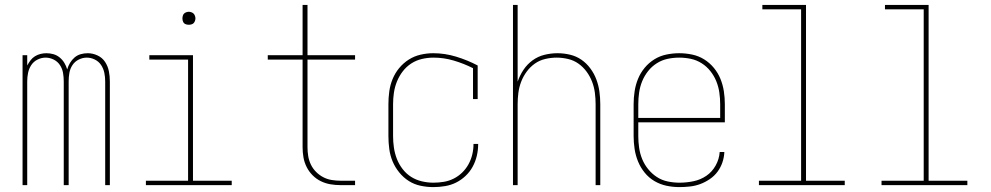

<svg xmlns="http://www.w3.org/2000/svg" viewBox="-20 -755 4040 783"><path d="M72 0V-530H91V-488Q97 -499 104.5 -509Q112 -519 122.5 -525.5Q133 -532 145 -535Q157 -538 169 -538Q169 -538 169 -538Q169 -538 169 -538Q184 -538 198 -534Q212 -530 223.5 -520.5Q235 -511 242.5 -498.5Q250 -486 254 -472Q258 -486 265.5 -498.5Q273 -511 284 -520.5Q295 -530 309 -534Q323 -538 338 -538Q338 -538 338 -538Q338 -538 338 -538Q358 -538 377.5 -529Q397 -520 408.5 -502.5Q420 -485 424 -464.5Q428 -444 428 -423V0H409V-423Q409 -441 405.5 -458Q402 -475 392.5 -489.5Q383 -504 367 -512Q351 -520 334 -520Q317 -520 301 -512Q285 -504 275.5 -489.5Q266 -475 263 -458Q260 -441 260 -423V0H240V-423Q240 -441 237 -458Q234 -475 224.5 -489.5Q215 -504 199 -512Q183 -520 166 -520Q149 -520 133 -512Q117 -504 107.5 -489.5Q98 -475 94.5 -458Q91 -441 91 -423V0Z M575 0V-18H747V-512H589V-530H767V-18H925V0ZM750 -654Q745 -654 739.5 -655.5Q734 -657 730.5 -660.5Q727 -664 725.5 -669.5Q724 -675 724 -680Q724 -685 725.5 -690.5Q727 -696 730.5 -699.5Q734 -703 739.5 -705Q745 -707 750 -707Q755 -707 760.5 -705Q766 -703 769.5 -699.5Q773 -696 775 -690.5Q777 -685 777 -680Q777 -675 775 -669.5Q773 -664 769.5 -660.5Q766 -657 760.5 -655.5Q755 -654 750 -654Z M1369 0Q1348 0 1327.5 -3.5Q1307 -7 1288.5 -16Q1270 -25 1255 -40Q1240 -55 1230.5 -74Q1221 -93 1217.5 -113.5Q1214 -134 1214 -155V-512H1072V-530H1214V-735H1234V-530H1428V-512H1234V-155Q1234 -136 1237 -118Q1240 -100 1248 -83.5Q1256 -67 1269 -54Q1282 -41 1298 -32.5Q1314 -24 1332.5 -21Q1351 -18 1369 -18H1428V0Z M1747 8Q1721 8 1695 2.5Q1669 -3 1647 -17Q1625 -31 1608 -52Q1591 -73 1581 -97Q1571 -121 1567.5 -147.5Q1564 -174 1564 -200V-330Q1564 -356 1567.5 -382Q1571 -408 1581 -432.5Q1591 -457 1608 -477.5Q1625 -498 1647 -512Q1669 -526 1695 -532Q1721 -538 1747 -538Q1794 -538 1840 -524Q1886 -510 1928 -488V-351H1909V-477Q1871 -496 1830.5 -508Q1790 -520 1748 -520Q1724 -520 1700.5 -514.5Q1677 -509 1657 -496Q1637 -483 1622.5 -464Q1608 -445 1599 -423Q1590 -401 1586.5 -377.5Q1583 -354 1583 -330V-200Q1583 -176 1586.5 -152.5Q1590 -129 1598.5 -107Q1607 -85 1622 -65.5Q1637 -46 1657 -33.5Q1677 -21 1700.5 -15.5Q1724 -10 1747 -10Q1769 -10 1790 -13.5Q1811 -17 1830 -26.5Q1849 -36 1864.5 -51Q1880 -66 1890.5 -85Q1901 -104 1906 -125Q1911 -146 1911 -167Q1911 -167 1911 -167.5Q1911 -168 1911 -168H1930Q1930 -168 1930 -167.5Q1930 -167 1930 -167Q1930 -143 1924.5 -119.5Q1919 -96 1907.5 -75Q1896 -54 1878.5 -37.5Q1861 -21 1840 -10.5Q1819 0 1795 4Q1771 8 1747 8Z M2072 0V-735H2091V-422Q2100 -448 2115 -470.5Q2130 -493 2152 -509Q2174 -525 2200.5 -531.5Q2227 -538 2253 -538Q2279 -538 2304.5 -532Q2330 -526 2351 -511.5Q2372 -497 2387.5 -476Q2403 -455 2412 -431Q2421 -407 2424.5 -381.5Q2428 -356 2428 -330V0H2409V-330Q2409 -353 2406 -376.5Q2403 -400 2394.5 -422Q2386 -444 2372 -463Q2358 -482 2339 -495.5Q2320 -509 2296.5 -514.5Q2273 -520 2250 -520Q2227 -520 2203.5 -514.5Q2180 -509 2161 -495.5Q2142 -482 2128 -463Q2114 -444 2105.5 -422Q2097 -400 2094 -376.5Q2091 -353 2091 -330V0Z M2751 8Q2724 8 2698 2.5Q2672 -3 2649 -16.5Q2626 -30 2609 -51Q2592 -72 2582 -96.5Q2572 -121 2568 -147.5Q2564 -174 2564 -200V-330Q2564 -356 2568 -382.5Q2572 -409 2582 -433.5Q2592 -458 2609 -478.5Q2626 -499 2648.5 -513Q2671 -527 2697.5 -532.5Q2724 -538 2750 -538Q2776 -538 2802.5 -532.5Q2829 -527 2851.5 -513Q2874 -499 2891 -478.5Q2908 -458 2918 -433.5Q2928 -409 2932 -382.5Q2936 -356 2936 -330V-256H2583V-200Q2583 -176 2586.5 -152Q2590 -128 2599 -106Q2608 -84 2623.5 -65Q2639 -46 2659 -33Q2679 -20 2703 -15Q2727 -10 2751 -10Q2780 -10 2808.5 -16Q2837 -22 2860.5 -38Q2884 -54 2898.5 -80Q2913 -106 2915 -135H2934Q2933 -113 2926 -92.5Q2919 -72 2906 -54.5Q2893 -37 2874.5 -24.5Q2856 -12 2836 -4.5Q2816 3 2794 5.5Q2772 8 2751 8ZM2917 -274V-330Q2917 -354 2913.5 -378Q2910 -402 2901 -424Q2892 -446 2877 -465Q2862 -484 2841.5 -497Q2821 -510 2797.5 -515Q2774 -520 2750 -520Q2726 -520 2702.5 -515Q2679 -510 2658.5 -497Q2638 -484 2623 -465Q2608 -446 2599 -424Q2590 -402 2586.5 -378Q2583 -354 2583 -330V-274Z M3075 0V-18H3247V-717H3089V-735H3267V-18H3425V0Z M3575 0V-18H3747V-717H3589V-735H3767V-18H3925V0Z"/></svg>

Font: iosevka_custom_sans_ss08 Thin
Style: Regular
Weight: 100
Designer: Belleve Invis
Foundry: Belleve Invis
Version: Version 10.3.0; ttfautohint (v1.8.3)